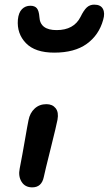

<svg xmlns="http://www.w3.org/2000/svg" viewBox="-20 -789 469 828"><path d="M213.9 -562Q131.3 -562 91.8 -603Q52.2 -644 57.1 -704.1Q60.1 -734.9 74.7 -749.5Q89.4 -764.2 110.8 -764.2Q129.9 -764.2 138.9 -753.4Q147.9 -742.7 149.9 -715.8Q152.8 -659.2 224.1 -659.2Q298.3 -659.2 327.1 -715.8Q341.3 -745.1 354.5 -757.1Q367.7 -769 386.2 -769Q414.1 -769 423.8 -750.7Q433.6 -732.4 424.8 -703.1Q406.7 -637.7 354.2 -599.9Q301.8 -562 213.9 -562ZM119.1 19Q87.9 19 73 -5.1Q58.1 -29.3 64.9 -62Q77.1 -124.5 87.6 -186Q98.1 -247.6 103 -271Q108.9 -301.8 129.4 -320.8Q149.9 -339.8 180.2 -339.8Q206.1 -339.8 220 -322.3Q233.9 -304.7 228 -272.9Q223.6 -249 198.5 -148.4Q173.3 -47.9 168.9 -25.9Q159.7 19 119.1 19Z"/></svg>

Font: Shantell Sans Irregular Bouncy
Style: Italic
Weight: 500
Italic angle: -11.31°
Designer: Stephen Nixon, Anya Danilova, Shantell Martin
Foundry: Arrow Type
Version: Version 1.006;[9816181b4]